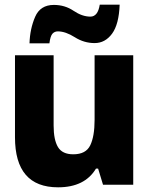

<svg xmlns="http://www.w3.org/2000/svg" viewBox="-20 -789 640 820"><path d="M191 -604Q195 -635 204 -645Q213 -655 227 -655Q260 -655 299.5 -630Q339 -605 384 -605Q429 -605 458.5 -645Q488 -685 491 -769H406Q398 -718 366 -718Q331 -718 294 -743Q257 -768 210 -768Q152 -768 130 -717Q108 -666 106 -604ZM390 -69H399L420 0H549V-553H384V-277Q384 -207 365.5 -168.5Q347 -130 293 -130Q246 -130 227.5 -161Q209 -192 209 -253V-553H44V-203Q44 11 228 11Q342 11 390 -69Z"/></svg>

Font: Noto Sans Mono UI ExtraBold
Style: Regular
Weight: 800
Designer: Monotype Design team
Foundry: Monotype Imaging Inc.
Version: 1.000